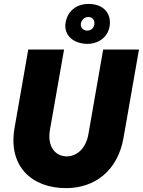

<svg xmlns="http://www.w3.org/2000/svg" viewBox="-20 -956 738 992"><path d="M321 16C469 16 588 -73 618 -243L698 -700H513L437 -264C424 -187 375 -148 325 -148C267 -148 223 -197 238 -285L311 -700H126L55 -294C21 -95 146 16 321 16ZM417 -730C484 -724 536 -761 546 -819C557 -883 519 -929 453 -935C383 -941 331 -905 319 -840C309 -782 348 -737 417 -730ZM427 -798C408 -800 395 -815 398 -835C402 -855 419 -870 440 -868C460 -866 471 -850 467 -827C463 -808 446 -796 427 -798Z"/></svg>

Font: Fixel Text 20240404 ExtraBold
Style: Italic
Weight: 800
Width: 4
Italic angle: -10°
Designer: AlfaBravo + MacPaw
Foundry: Kyrylo Tkachov, Marchela Mozhyna, Serhii Makarenko, Maria Weinstein, Zakhar Kryvoshyya
Version: Version 1.211;Glyphs 3.2 (3225)